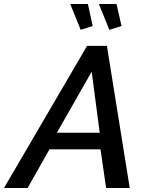

<svg xmlns="http://www.w3.org/2000/svg" viewBox="-70 -939 739 959"><path d="M365 -710H464L578 0H460L432 -193H177L68 0H-50ZM428 -276 388 -581 214 -276ZM424 -919H512L537 -809L476 -790ZM281 -919H369L393 -809L333 -790Z"/></svg>

Font: Raleway SemiBold
Style: Italic
Weight: 600
Italic angle: -12°
Designer: Matt McInerney, Pablo Impallari, Rodrigo Fuenzalida
Foundry: Matt McInerney, Pablo Impallari, Rodrigo Fuenzalida
Version: Version 4.026